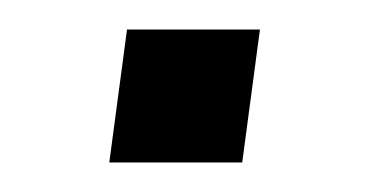

<svg xmlns="http://www.w3.org/2000/svg" viewBox="-20 -415 257 130"><path d="M144 -305H54L66 -395H156Z"/></svg>

Font: Tanohe Sans
Style: Italic
Weight: 400
Designer: Village Type and Design LLC & Cristiano Sobral
Foundry: Cooper Hewitt Smithsonian Design Museum
Version: Version 1.00;September 29, 2021;FontCreator 13.0.0.2655 64-b